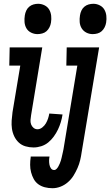

<svg xmlns="http://www.w3.org/2000/svg" viewBox="-20 -770 582 1013"><path d="M178 -590Q160 -590 144 -598Q128 -606 119.5 -620.5Q111 -635 109.5 -653Q108 -671 111 -689Q113 -702 118.5 -714Q124 -726 134 -734.5Q144 -743 156.5 -746.5Q169 -750 181 -750Q199 -750 215 -742Q231 -734 239.5 -719.5Q248 -705 250 -687Q252 -669 249 -651Q247 -638 241 -626Q235 -614 225.5 -605.5Q216 -597 203 -593.5Q190 -590 178 -590ZM157 8Q135 8 114.5 2Q94 -4 79 -18Q64 -32 55 -51Q46 -70 43 -91Q40 -112 41.5 -134Q43 -156 46 -178L87 -424H29L31 -520H203L144 -162Q142 -150 141 -137.5Q140 -125 144 -114Q148 -103 157 -95.5Q166 -88 178 -88Q191 -88 203 -97.5Q215 -107 222 -119Q229 -131 233.5 -144.5Q238 -158 240 -171L310 -166Q307 -146 301 -126Q295 -106 286 -87Q277 -68 264 -50Q251 -32 234.5 -18.5Q218 -5 197.5 1.5Q177 8 157 8ZM469 -590Q451 -590 435.5 -598Q420 -606 411 -620.5Q402 -635 400.5 -653Q399 -671 402 -689Q404 -702 409.5 -714Q415 -726 425 -734.5Q435 -743 447.5 -746.5Q460 -750 473 -750Q490 -750 506 -742Q522 -734 530.5 -719.5Q539 -705 541 -687Q543 -669 540 -651Q538 -638 532 -626Q526 -614 516.5 -605.5Q507 -597 494.5 -593.5Q482 -590 469 -590ZM257 223Q236 223 216.5 218Q197 213 182 202Q167 191 158 174.5Q149 158 144 139Q139 120 139 99.5Q139 79 142 59V56H241V57Q239 68 239 78.5Q239 89 241 99.5Q243 110 249 118.5Q255 127 266 127Q273 127 279 120.5Q285 114 288.5 107Q292 100 295.5 92.5Q299 85 301 77.5Q303 70 305 62.5Q307 55 308.5 47Q310 39 312 31.5Q314 24 315 17L388 -424H330L332 -520H503L411 32Q408 54 403 75Q398 96 389 116.5Q380 137 368 156.5Q356 176 338 191.5Q320 207 299 215Q278 223 257 223Z"/></svg>

Font: Iosevka
Style: Bold Italic
Weight: 700
Italic angle: -9°
Monospace: yes
Designer: Belleve Invis
Foundry: Belleve Invis
Version: Version 32.5.0; ttfautohint (v1.8.4)